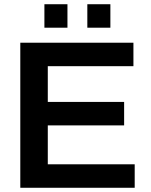

<svg xmlns="http://www.w3.org/2000/svg" viewBox="-20 -888 712 908"><path d="M76 0V-686H611V-575H206V-406H567V-295H206V-111H617V0ZM190 -757V-868H299V-757ZM393 -757V-868H502V-757Z"/></svg>

Font: Archivo Variable SemiBold
Style: Regular
Weight: 600
Designer: Hector Gatti
Foundry: Omnibus-Type
Version: Version 2.001